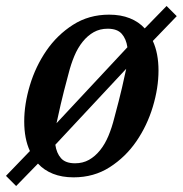

<svg xmlns="http://www.w3.org/2000/svg" viewBox="-44 -581 611 642"><path d="M-24 7 56 -76Q37 -117 37 -175Q37 -233 56 -296Q75 -359 111 -411.5Q147 -464 200 -498Q253 -532 321 -532Q360 -532 390 -520Q420 -508 440 -486L513 -561L547 -527L467 -444Q486 -403 486 -345Q486 -287 467 -224Q448 -161 412 -108.5Q376 -56 323 -22Q270 12 202 12Q163 12 133 0Q103 -12 83 -34L10 41ZM316 -485Q290 -485 269.5 -473.5Q249 -462 232.5 -441.5Q216 -421 204.5 -393.5Q193 -366 185 -334Q168 -271 159 -232Q150 -193 145 -169L382 -423Q378 -451 363 -468Q348 -485 316 -485ZM207 -35Q233 -35 253.5 -46.5Q274 -58 290.5 -78.5Q307 -99 318.5 -126.5Q330 -154 338 -186Q355 -249 364 -288Q373 -327 378 -351L141 -97Q145 -69 160 -52Q175 -35 207 -35Z"/></svg>

Font: IBM Plex Serif Medium
Style: Italic
Weight: 500
Italic angle: -14°
Designer: Mike Abbink, Paul van der Laan, Pieter van Rosmalen
Foundry: Bold Monday
Version: Version 2.5